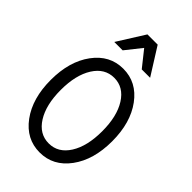

<svg xmlns="http://www.w3.org/2000/svg" viewBox="-284 -1059 1167 1167"><g transform="rotate(45 300.0 -475.5)"><path d="M170.5 -145Q219 -68 300 -68Q381 -68 429.5 -145Q478 -222 478 -350Q478 -478 429.5 -555Q381 -632 300 -632Q219 -632 170.5 -555Q122 -478 122 -350Q122 -222 170.5 -145ZM490 -90.5Q416 10 300 10Q184 10 110 -90.5Q36 -191 36 -350Q36 -509 110 -609.5Q184 -710 300 -710Q416 -710 490 -609.5Q564 -509 564 -350Q564 -191 490 -90.5ZM218 -786H146L256 -961H344L454 -786H382L300 -889Z"/></g></svg>

Font: CommitMono
Style: 450Regular
Weight: 450
Designer: Eigil Nikolajsen
Foundry: Eigil Nikolajsen
Version: Version 1.002